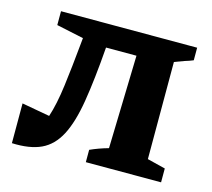

<svg xmlns="http://www.w3.org/2000/svg" viewBox="-83 -634 815 737"><g transform="rotate(15 324.5 -266.0)"><path d="M22 3V-155L133 -135Q150 -186 160 -264Q170 -342 178 -427L181 -457L73 -480V-535H614V-485Q605 -481 598.5 -479Q592 -477 580 -473Q568 -469 542 -459V-73L614 -55V0H315V-49Q348 -64 387 -75L397 -445H276Q266 -315 251.5 -227Q237 -139 210 -87.5Q183 -36 138 -15Q93 6 22 3Z"/></g></svg>

Font: Piazzolla SC
Style: Bold
Weight: 700
Designer: Juan Pablo del Peral
Foundry: Huerta Tipografica
Version: Version 1.330